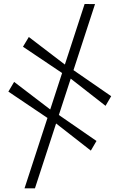

<svg xmlns="http://www.w3.org/2000/svg" viewBox="-20 -796 614 986"><path d="M106 171 414.5 -775.5 468 -775 159.5 171ZM446.5 -22.5 257 -170.5 226.5 -188.5 23 -325.5 52.5 -375.5 245.5 -228 275 -210.5 475.5 -72ZM522 -252.5 332.5 -400.5 302 -419 98 -556 128 -606 321 -458.5 350.5 -440.5 551 -302Z"/></svg>

Font: Merriweather 120pt
Style: Regular
Weight: 400
Version: Version 2.100